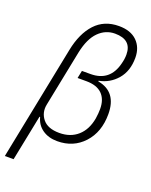

<svg xmlns="http://www.w3.org/2000/svg" viewBox="-172 -843 893 1134"><g transform="rotate(20 274.5 -276.0)"><path d="M3 200 147 -519Q169 -629 226 -690.5Q283 -752 375 -752Q449 -752 489 -712.5Q529 -673 529 -608Q529 -525 484 -472.5Q439 -420 371 -407V-403Q493 -381 493 -241Q493 -128 428.5 -58Q364 12 263 12Q208 12 170 -14.5Q132 -41 120 -88H116L58 200ZM249 -380 259 -428H313Q435 -428 465 -551Q473 -581 473 -608Q473 -702 368 -702Q309 -702 265.5 -658.5Q222 -615 203 -525L132 -171Q121 -118 153 -78Q185 -38 258 -38Q328 -38 373.5 -78.5Q419 -119 432 -193Q437 -226 437 -253Q437 -314 403.5 -347Q370 -380 304 -380Z"/></g></svg>

Font: IBM Plex Sans Light
Style: Italic
Weight: 300
Italic angle: -11.31°
Designer: Mike Abbink, Paul van der Laan, Pieter van Rosmalen
Foundry: Bold Monday
Version: Version 3.0